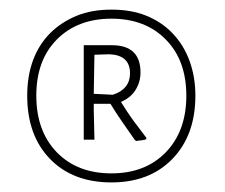

<svg xmlns="http://www.w3.org/2000/svg" viewBox="-20 -589 472 403"><path d="M178.2 -295.9H155.8V-494.1H214.8Q274.9 -494.1 274.9 -437Q274.9 -417 264.6 -400.4Q254.9 -384.3 233.9 -375Q246.6 -354.5 258.8 -337.4Q267.6 -325.2 287.1 -299.8V-296.9Q284.7 -295.4 276.4 -294.4Q269.5 -293.9 266.1 -293L263.2 -294.9Q244.6 -321.3 236.3 -333.5Q222.7 -353 211.9 -371.1H176.8V-357.9ZM176.8 -392.1 216.8 -390.1Q252.9 -401.9 252.9 -435.1Q252.9 -473.1 210 -475.1L178.2 -474.1ZM213.9 -206.1Q132.8 -206.1 85 -255.4Q37.1 -304.7 37.1 -388.2Q37.1 -429.2 49.3 -462.4Q61.5 -495.6 85.4 -519.5Q108.4 -542.5 141.6 -556.2Q172.9 -568.8 213.9 -568.8Q255.4 -568.8 286.6 -556.2Q319.3 -543 341.8 -519.5Q365.2 -495.1 377.4 -462.4Q390.1 -428.2 390.1 -388.2Q390.1 -305.2 341.8 -255.4Q293.9 -206.1 213.9 -206.1ZM213.9 -549.8Q142.6 -549.8 99.1 -505.9Q56.2 -462.4 56.2 -388.2Q56.2 -314 99.1 -269.5Q142.1 -225.1 213.9 -225.1Q285.2 -225.1 328.1 -269.5Q371.1 -314 371.1 -388.2Q371.1 -462.4 328.1 -505.9Q285.2 -549.8 213.9 -549.8Z"/></svg>

Font: Datalegreya
Style: Dot
Weight: 700
Designer: Figs Lab
Foundry: Figs Lab
Version: Version 1.002;PS 001.002;hotconv 1.0.70;makeotf.lib2.5.58329